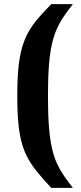

<svg xmlns="http://www.w3.org/2000/svg" viewBox="-20 -763 395 933"><path d="M229 150Q192 110 164.5 77Q137 44 118 10.5Q99 -23 87 -64Q75 -105 69.5 -161.5Q64 -218 64 -297Q64 -376 69.5 -432.5Q75 -489 87 -531Q99 -573 118 -607Q137 -641 164.5 -673Q192 -705 229 -743H334Q310 -712 291 -684.5Q272 -657 257.5 -625.5Q243 -594 233 -551.5Q223 -509 218 -447Q213 -385 213 -297Q213 -208 218 -146Q223 -84 233 -41Q243 2 257.5 33Q272 64 291 91.5Q310 119 334 150Z"/></svg>

Font: Saira Thin
Style: Bold
Weight: 700
Version: Version 1.101